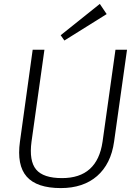

<svg xmlns="http://www.w3.org/2000/svg" viewBox="-20 -954 696 981"><path d="M291 7Q168 7 116.5 -51.5Q65 -110 82 -231L147 -700H207L141 -230Q128 -132 164.5 -88Q201 -44 297 -44Q477 -44 504 -230L570 -700H629L563 -231Q555 -173 533 -129Q511 -85 476 -54.5Q441 -24 394.5 -8.5Q348 7 291 7ZM525 -882 309 -747 290 -774 490 -934Z"/></svg>

Font: Pathway Extreme 28pt ExtraLight
Style: Italic
Weight: 250
Italic angle: -8°
Designer: Eduardo Rodriguez Tunni
Foundry: Eduardo Rodriguez Tunni
Version: Version 1.001;gftools[0.9.26]